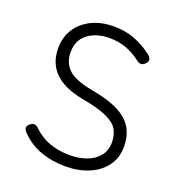

<svg xmlns="http://www.w3.org/2000/svg" viewBox="-132 -823 871 942"><g transform="rotate(20 304.0 -351.5)"><path d="M313 12Q242 12 181.5 -10Q121 -32 76 -80Q54 -105 81 -123Q103 -140 125 -116Q197 -47 314 -47Q361 -47 400.5 -61Q440 -75 464 -104Q488 -133 488 -176Q488 -214 472.5 -242Q457 -270 412 -291Q367 -312 278 -328Q82 -365 82 -522Q82 -579 110 -622.5Q138 -666 188 -690.5Q238 -715 304 -715Q364 -715 414.5 -695.5Q465 -676 509 -641Q534 -618 510 -597Q490 -577 465 -598Q428 -626 389 -640Q350 -654 303 -654Q235 -654 190.5 -620.5Q146 -587 146 -524Q146 -469 181.5 -435Q217 -401 310 -384Q439 -361 495 -312Q551 -263 551 -177Q551 -118 519.5 -75.5Q488 -33 434 -10.5Q380 12 313 12Z"/></g></svg>

Font: Shin Retro Maru Gothic Regular
Style: Regular
Weight: 400
Designer: Iose
Foundry: Typographish
Version: Version 1.002